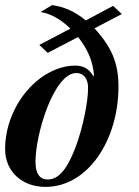

<svg xmlns="http://www.w3.org/2000/svg" viewBox="-23 -719 543 752"><path d="M322 -375C322 -318 301 -218 274 -145C249 -79 216 -16 165 -16C132 -16 116 -39 116 -86C116 -194 188 -433 276 -433C304 -433 322 -411 322 -375ZM454 -664 420 -696 313 -639C270 -674 230 -692 181 -699L136 -672C176 -665 213 -645 253 -607L131 -543L164 -512L283 -574C322 -524 341 -478 345 -424L343 -420C326 -450 303 -462 272 -462C134 -462 -3 -309 -3 -134C-3 -50 61 13 155 13C322 13 441 -171 441 -380C441 -471 415 -534 347 -608Z"/></svg>

Font: XITS
Style: Bold Italic
Weight: 700
Italic angle: -16.33°
Designer: MicroPress Inc., with final additions and corrections provided by Coen Hoffman, Elsevier (retired)
Version: Version 1.302